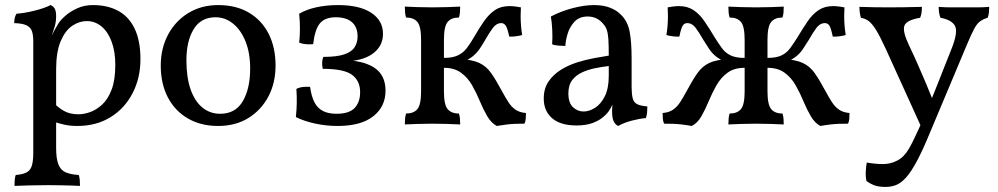

<svg xmlns="http://www.w3.org/2000/svg" viewBox="-20 -487 3930 756"><path d="M37 245Q37 232 38 221Q39 210 42 202Q68 200 83.5 192.5Q99 185 105 166.5Q111 148 111 115V-325Q111 -348 106 -363.5Q101 -379 85 -387Q69 -395 36 -396Q36 -407 38 -416Q40 -425 45 -433Q76 -435 116 -445Q156 -455 179 -467Q188 -464 194.5 -454.5Q201 -445 201 -423Q201 -400 194.5 -379.5Q188 -359 177 -325L201 -306V95Q201 138 210 160.5Q219 183 238.5 191.5Q258 200 290 202Q293 210 294 221Q295 232 295 245Q280 244 259.5 243.5Q239 243 215.5 242.5Q192 242 169 242Q134 242 95 243Q56 244 37 245ZM284 9Q256 9 234 4Q212 -1 187 -9V-86Q207 -65 230.5 -51Q254 -37 289 -37Q310 -37 334.5 -45.5Q359 -54 382 -75Q405 -96 419.5 -134Q434 -172 434 -232Q434 -284 419.5 -323Q405 -362 379.5 -383Q354 -404 322 -404Q292 -404 264.5 -385.5Q237 -367 219 -325Q201 -283 201 -213L172 -319Q185 -351 194.5 -368Q204 -385 209 -393Q218 -408 237.5 -425Q257 -442 284.5 -454.5Q312 -467 346 -467Q404 -467 446 -444Q488 -421 510.5 -373.5Q533 -326 533 -254Q533 -180 502 -120Q471 -60 415 -25.5Q359 9 284 9Z M839 9Q771 9 720 -20.5Q669 -50 641 -103.5Q613 -157 613 -229Q613 -297 642 -351Q671 -405 722 -436Q773 -467 839 -467Q910 -467 960.5 -437Q1011 -407 1038 -353.5Q1065 -300 1065 -229Q1065 -160 1036.5 -106.5Q1008 -53 957.5 -22Q907 9 839 9ZM847 -39Q907 -39 936 -88.5Q965 -138 965 -217Q965 -279 946.5 -324.5Q928 -370 897 -394.5Q866 -419 829 -419Q771 -419 742.5 -372Q714 -325 714 -250Q714 -182 730.5 -135Q747 -88 777 -63.5Q807 -39 847 -39Z M1309 9Q1264 9 1220.5 -0.5Q1177 -10 1145 -26Q1148 -54 1148.5 -81Q1149 -108 1147 -137Q1159 -143 1173 -144.5Q1187 -146 1201 -145Q1206 -108 1218 -84.5Q1230 -61 1251.5 -50Q1273 -39 1305 -39Q1355 -39 1376.5 -62Q1398 -85 1398 -124Q1398 -169 1366 -192.5Q1334 -216 1251 -216Q1248 -227 1248.5 -240.5Q1249 -254 1253 -263Q1307 -263 1336 -273Q1365 -283 1376.5 -301.5Q1388 -320 1388 -343Q1388 -380 1366 -399.5Q1344 -419 1302 -419Q1260 -419 1240 -395.5Q1220 -372 1213 -313Q1199 -312 1185 -313Q1171 -314 1158 -319Q1161 -345 1161 -374.5Q1161 -404 1158 -433Q1187 -450 1226.5 -458.5Q1266 -467 1311 -467Q1396 -467 1442 -436.5Q1488 -406 1488 -354Q1488 -304 1446 -274.5Q1404 -245 1328 -245V-250Q1408 -250 1453 -221Q1498 -192 1498 -130Q1498 -67 1449.5 -29Q1401 9 1309 9Z M1936 9Q1914 -3 1898.5 -29.5Q1883 -56 1869.5 -88.5Q1856 -121 1839 -151Q1822 -181 1795.5 -200.5Q1769 -220 1728 -220V-259Q1762 -259 1783 -269Q1804 -279 1818 -297.5Q1832 -316 1846 -340Q1866 -375 1885.5 -403Q1905 -431 1928.5 -447Q1952 -463 1986 -463Q1996 -463 2009 -461.5Q2022 -460 2031 -458Q2030 -442 2030 -423.5Q2030 -405 2031.5 -386Q2033 -367 2036 -349Q2026 -346 2010.5 -344Q1995 -342 1985 -343Q1978 -377 1971 -386.5Q1964 -396 1954 -396Q1935 -396 1921 -377.5Q1907 -359 1890 -329Q1878 -308 1867 -292.5Q1856 -277 1840.5 -264.5Q1825 -252 1798 -241L1789 -255Q1840 -252 1867.5 -239Q1895 -226 1914 -199Q1933 -172 1956 -129Q1970 -103 1982 -84.5Q1994 -66 2010 -55Q2026 -44 2051 -42Q2051 -29 2050 -18.5Q2049 -8 2045 0Q2026 0 2010 0.5Q1994 1 1977 3Q1960 5 1936 9ZM1574 3Q1574 -10 1575 -20.5Q1576 -31 1579 -40Q1609 -40 1623.5 -57.5Q1638 -75 1638 -127V-331Q1638 -383 1623.5 -400.5Q1609 -418 1579 -418Q1576 -427 1575 -437.5Q1574 -448 1574 -461Q1596 -460 1624 -459Q1652 -458 1683 -458Q1714 -458 1742 -459Q1770 -460 1792 -461Q1792 -448 1791 -437.5Q1790 -427 1787 -418Q1757 -418 1742.5 -400.5Q1728 -383 1728 -331V-127Q1728 -75 1742.5 -57.5Q1757 -40 1787 -40Q1790 -31 1791 -20.5Q1792 -10 1792 3Q1770 2 1742 1Q1714 0 1683 0Q1652 0 1624 1Q1596 2 1574 3Z M2414 9Q2403 4 2396.5 -9Q2390 -22 2390 -50Q2390 -59 2391 -71.5Q2392 -84 2395 -94H2397Q2394 -78 2383.5 -59.5Q2373 -41 2356 -27Q2339 -12 2313 -2.5Q2287 7 2250 7Q2187 7 2154 -21.5Q2121 -50 2121 -99Q2121 -138 2139.5 -165.5Q2158 -193 2187.5 -211.5Q2217 -230 2251.5 -241Q2286 -252 2319 -258Q2352 -264 2377 -268Q2377 -309 2375.5 -332Q2374 -355 2369.5 -368.5Q2365 -382 2356 -392Q2344 -407 2328.5 -414.5Q2313 -422 2294 -422Q2261 -422 2242 -401.5Q2223 -381 2215 -354Q2207 -327 2206 -306Q2195 -306 2178 -307.5Q2161 -309 2154 -313Q2156 -338 2154.5 -369Q2153 -400 2149 -422Q2189 -443 2235 -455Q2281 -467 2319 -467Q2356 -467 2382.5 -456.5Q2409 -446 2425 -429Q2451 -404 2459 -363.5Q2467 -323 2467 -256V-146Q2467 -118 2471 -101Q2475 -84 2488.5 -77Q2502 -70 2529 -68Q2529 -58 2528 -45Q2527 -32 2523 -22Q2498 -20 2467.5 -12Q2437 -4 2414 9ZM2278 -48Q2300 -48 2323 -62.5Q2346 -77 2361.5 -108Q2377 -139 2377 -189V-227Q2351 -224 2323.5 -218.5Q2296 -213 2272 -202Q2248 -191 2233 -171.5Q2218 -152 2218 -119Q2218 -82 2236 -65Q2254 -48 2278 -48Z M3210 9Q3188 -3 3172.5 -29.5Q3157 -56 3143.5 -88.5Q3130 -121 3113 -151Q3096 -181 3069.5 -200.5Q3043 -220 3002 -220V-259Q3037 -259 3057.5 -269Q3078 -279 3091.5 -297.5Q3105 -316 3120 -340Q3141 -375 3160 -403Q3179 -431 3203 -447Q3227 -463 3260 -463Q3270 -463 3283 -461.5Q3296 -460 3305 -458Q3304 -442 3304 -423.5Q3304 -405 3305.5 -386Q3307 -367 3310 -349Q3300 -346 3284.5 -344Q3269 -342 3259 -343Q3252 -377 3245.5 -386.5Q3239 -396 3228 -396Q3209 -396 3195 -377.5Q3181 -359 3164 -329Q3151 -308 3140.5 -292.5Q3130 -277 3114.5 -264.5Q3099 -252 3072 -241L3063 -255Q3113 -252 3141 -239Q3169 -226 3188 -199Q3207 -172 3230 -129Q3244 -103 3256 -84.5Q3268 -66 3284 -55Q3300 -44 3325 -42Q3325 -29 3324 -18.5Q3323 -8 3319 0Q3300 0 3284 0.5Q3268 1 3250.5 3Q3233 5 3210 9ZM2704 9Q2681 5 2663.5 3Q2646 1 2630 0.5Q2614 0 2595 0Q2591 -8 2590 -18.5Q2589 -29 2589 -42Q2614 -44 2630 -55Q2646 -66 2658 -84.5Q2670 -103 2684 -129Q2707 -172 2726 -199Q2745 -226 2772.5 -239Q2800 -252 2851 -255L2842 -241Q2815 -252 2799.5 -264.5Q2784 -277 2773.5 -292.5Q2763 -308 2750 -329Q2733 -359 2719 -377.5Q2705 -396 2686 -396Q2675 -396 2668.5 -386.5Q2662 -377 2655 -343Q2645 -342 2629.5 -344Q2614 -346 2604 -349Q2607 -367 2608.5 -386Q2610 -405 2610 -423.5Q2610 -442 2609 -458Q2618 -460 2631 -461.5Q2644 -463 2654 -463Q2687 -463 2711 -447Q2735 -431 2754 -403Q2773 -375 2794 -340Q2809 -316 2822.5 -297.5Q2836 -279 2856.5 -269Q2877 -259 2912 -259V-220Q2871 -220 2844.5 -200.5Q2818 -181 2801 -151Q2784 -121 2770.5 -88.5Q2757 -56 2742 -29.5Q2727 -3 2704 9ZM2848 3Q2848 -10 2849 -20.5Q2850 -31 2853 -40Q2883 -40 2897.5 -57.5Q2912 -75 2912 -127V-331Q2912 -383 2897.5 -400.5Q2883 -418 2853 -418Q2850 -427 2849 -437.5Q2848 -448 2848 -461Q2870 -460 2898 -459Q2926 -458 2957 -458Q2988 -458 3016 -459Q3044 -460 3066 -461Q3066 -448 3065 -437.5Q3064 -427 3061 -418Q3031 -418 3016.5 -400.5Q3002 -383 3002 -331V-127Q3002 -75 3016.5 -57.5Q3031 -40 3061 -40Q3064 -31 3065 -20.5Q3066 -10 3066 3Q3044 2 3016 1Q2988 0 2957 0Q2926 0 2898 1Q2870 2 2848 3Z M3728 -298Q3753 -362 3740 -385.5Q3727 -409 3683 -417Q3679 -428 3677.5 -438.5Q3676 -449 3676 -460Q3699 -458 3723 -458Q3747 -458 3775 -458Q3803 -458 3828 -458Q3853 -458 3875 -460Q3875 -450 3874 -439Q3873 -428 3869 -417Q3851 -412 3838.5 -402.5Q3826 -393 3815 -372Q3804 -351 3788 -313L3641 37Q3613 105 3590.5 147Q3568 189 3548.5 211Q3529 233 3509.5 241Q3490 249 3467 249Q3437 249 3419.5 241.5Q3402 234 3392 226Q3388 211 3389 188.5Q3390 166 3393 153Q3410 156 3426 157.5Q3442 159 3457 159Q3486 159 3512.5 145.5Q3539 132 3558 100Q3571 79 3599 17.5Q3627 -44 3659 -124ZM3611 21Q3587 -32 3560.5 -90.5Q3534 -149 3509.5 -202.5Q3485 -256 3468 -294Q3445 -344 3429.5 -369Q3414 -394 3400.5 -404Q3387 -414 3370 -417Q3367 -426 3365.5 -437Q3364 -448 3364 -460Q3393 -459 3422 -458.5Q3451 -458 3477 -458Q3503 -458 3541 -458.5Q3579 -459 3610 -460Q3610 -447 3608.5 -436.5Q3607 -426 3603 -417Q3549 -408 3541 -385.5Q3533 -363 3560 -307Q3574 -278 3592 -237.5Q3610 -197 3627 -156.5Q3644 -116 3656 -85Z"/></svg>

Font: Vollkorn
Style: Regular
Weight: 400
Designer: Friedrich Althausen
Foundry: Friedrich Althausen
Version: Version 4.104